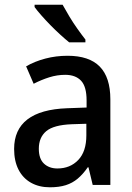

<svg xmlns="http://www.w3.org/2000/svg" viewBox="-20 -786 561 816"><path d="M267 -549Q359 -549 404 -503Q449 -457 449 -364V0H374L356 -75H353Q333 -46 310.5 -27Q288 -8 259.5 1Q231 10 192 10Q146 10 111.5 -9.5Q77 -29 58.5 -65.5Q40 -102 40 -153Q40 -235 96.5 -278.5Q153 -322 266 -326L348 -329V-359Q348 -418 324.5 -443Q301 -468 257 -468Q223 -468 189.5 -457.5Q156 -447 123 -430L91 -504Q127 -525 172.5 -537Q218 -549 267 -549ZM285 -258Q208 -255 176.5 -228.5Q145 -202 145 -154Q145 -111 167 -90.5Q189 -70 224 -70Q278 -70 312.5 -106Q347 -142 347 -211V-260ZM246 -766Q258 -744 274.5 -716.5Q291 -689 309.5 -663Q328 -637 343 -618V-606H274Q258 -619 236.5 -638.5Q215 -658 194 -679.5Q173 -701 155 -721.5Q137 -742 127 -756V-766Z"/></svg>

Font: Noto Sans Hebrew SemiCondensed Medium
Style: Regular
Weight: 500
Width: 4
Designer: Monotype Design Team
Foundry: Monotype Imaging Inc.
Version: Version 2.003